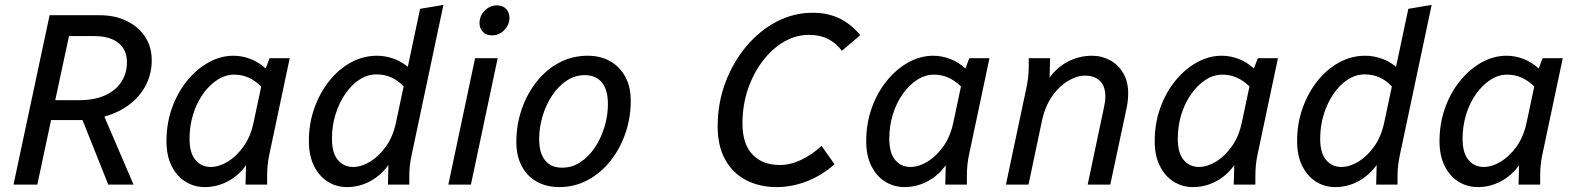

<svg xmlns="http://www.w3.org/2000/svg" viewBox="-20 -752 6424 782"><path d="M35 0 182 -690H386Q448 -690 495.5 -667Q543 -644 570.5 -603Q598 -562 598 -506Q598 -452 574.5 -406Q551 -360 508 -327Q465 -294 405 -277L524 0H421L316 -263Q311 -263 306 -263Q301 -263 296 -263H188L132 0ZM205 -344H303Q364 -344 407.5 -363.5Q451 -383 474 -418Q497 -453 497 -498Q497 -549 462.5 -577Q428 -605 363 -605H261Z M658 -177Q658 -249 680.5 -312Q703 -375 742 -423Q781 -471 830 -498Q879 -525 931 -525Q966 -525 1000 -512Q1034 -499 1062 -473L1078 -515H1160L1077 -123Q1072 -100 1070 -78.5Q1068 -57 1068 -34V0H980L982 -79Q951 -36 907 -13Q863 10 814 10Q771 10 735.5 -12Q700 -34 679 -76Q658 -118 658 -177ZM752 -187Q752 -129 776 -100.5Q800 -72 838 -72Q872 -72 907.5 -93.5Q943 -115 972 -155.5Q1001 -196 1013 -254L1044 -400Q1019 -424 992 -436Q965 -448 934 -448Q898 -448 865.5 -427Q833 -406 807 -369.5Q781 -333 766.5 -286Q752 -239 752 -187Z M1238 -177Q1238 -249 1260.5 -312Q1283 -375 1321.5 -423Q1360 -471 1410 -498Q1460 -525 1515 -525Q1548 -525 1580.5 -514Q1613 -503 1641 -480L1691 -716L1786 -732L1657 -123Q1652 -100 1649.5 -78.5Q1647 -57 1647 -34V0H1560L1562 -80Q1531 -37 1487 -13.5Q1443 10 1393 10Q1350 10 1315 -12Q1280 -34 1259 -76Q1238 -118 1238 -177ZM1332 -187Q1332 -129 1356 -100.5Q1380 -72 1418 -72Q1452 -72 1487.5 -93.5Q1523 -115 1552 -155.5Q1581 -196 1593 -254L1624 -400Q1599 -426 1572 -437.5Q1545 -449 1513 -449Q1477 -449 1444.5 -428Q1412 -407 1386.5 -370Q1361 -333 1346.5 -286Q1332 -239 1332 -187Z M1806 0 1915 -515H2007L1898 0ZM1933 -658Q1933 -687 1954 -708.5Q1975 -730 2004 -730Q2028 -730 2041.5 -715.5Q2055 -701 2055 -679Q2055 -651 2034 -629.5Q2013 -608 1984 -608Q1960 -608 1946.5 -622.5Q1933 -637 1933 -658Z M2083 -174Q2083 -243 2104.5 -306Q2126 -369 2165 -418.5Q2204 -468 2257 -496.5Q2310 -525 2374 -525Q2426 -525 2465.5 -502.5Q2505 -480 2527 -439Q2549 -398 2549 -341Q2549 -273 2527.5 -210Q2506 -147 2467 -97.5Q2428 -48 2374.5 -19Q2321 10 2258 10Q2206 10 2166.5 -12Q2127 -34 2105 -75.5Q2083 -117 2083 -174ZM2176 -186Q2176 -128 2200.5 -98.5Q2225 -69 2269 -69Q2310 -69 2344 -91.5Q2378 -114 2403 -151.5Q2428 -189 2442 -235Q2456 -281 2456 -328Q2456 -387 2431 -416.5Q2406 -446 2362 -446Q2322 -446 2288 -423.5Q2254 -401 2229 -363.5Q2204 -326 2190 -279.5Q2176 -233 2176 -186Z M2903 -237Q2903 -331 2934 -414.5Q2965 -498 3019 -562.5Q3073 -627 3142.5 -663.5Q3212 -700 3290 -700Q3350 -700 3397 -678Q3444 -656 3484 -609L3409 -545Q3385 -577 3352 -593.5Q3319 -610 3275 -610Q3221 -610 3172.5 -581.5Q3124 -553 3086 -503Q3048 -453 3026 -388Q3004 -323 3004 -249Q3004 -166 3044.5 -123Q3085 -80 3156 -80Q3200 -80 3244.5 -101.5Q3289 -123 3326 -158L3379 -83Q3327 -37 3266 -13.5Q3205 10 3144 10Q3072 10 3017.5 -19Q2963 -48 2933 -103Q2903 -158 2903 -237Z M3508 -177Q3508 -249 3530.5 -312Q3553 -375 3592 -423Q3631 -471 3680 -498Q3729 -525 3781 -525Q3816 -525 3850 -512Q3884 -499 3912 -473L3928 -515H4010L3927 -123Q3922 -100 3920 -78.5Q3918 -57 3918 -34V0H3830L3832 -79Q3801 -36 3757 -13Q3713 10 3664 10Q3621 10 3585.5 -12Q3550 -34 3529 -76Q3508 -118 3508 -177ZM3602 -187Q3602 -129 3626 -100.5Q3650 -72 3688 -72Q3722 -72 3757.5 -93.5Q3793 -115 3822 -155.5Q3851 -196 3863 -254L3894 -400Q3869 -424 3842 -436Q3815 -448 3784 -448Q3748 -448 3715.5 -427Q3683 -406 3657 -369.5Q3631 -333 3616.5 -286Q3602 -239 3602 -187Z M4077 0 4160 -392Q4165 -415 4167.5 -436.5Q4170 -458 4170 -482V-515H4257L4254 -403L4242 -416Q4273 -469 4322 -497Q4371 -525 4428 -525Q4468 -525 4501.5 -506.5Q4535 -488 4555 -454Q4575 -420 4575 -371Q4575 -358 4573.5 -343.5Q4572 -329 4569 -314L4502 0H4410L4476 -313Q4479 -326 4480.5 -337Q4482 -348 4482 -358Q4482 -402 4459.5 -423Q4437 -444 4399 -444Q4366 -444 4330 -422.5Q4294 -401 4265.5 -360.5Q4237 -320 4224 -261L4169 0Z M4683 -177Q4683 -249 4705.5 -312Q4728 -375 4767 -423Q4806 -471 4855 -498Q4904 -525 4956 -525Q4991 -525 5025 -512Q5059 -499 5087 -473L5103 -515H5185L5102 -123Q5097 -100 5095 -78.5Q5093 -57 5093 -34V0H5005L5007 -79Q4976 -36 4932 -13Q4888 10 4839 10Q4796 10 4760.5 -12Q4725 -34 4704 -76Q4683 -118 4683 -177ZM4777 -187Q4777 -129 4801 -100.5Q4825 -72 4863 -72Q4897 -72 4932.5 -93.5Q4968 -115 4997 -155.5Q5026 -196 5038 -254L5069 -400Q5044 -424 5017 -436Q4990 -448 4959 -448Q4923 -448 4890.5 -427Q4858 -406 4832 -369.5Q4806 -333 4791.5 -286Q4777 -239 4777 -187Z M5263 -177Q5263 -249 5285.5 -312Q5308 -375 5346.5 -423Q5385 -471 5435 -498Q5485 -525 5540 -525Q5573 -525 5605.5 -514Q5638 -503 5666 -480L5716 -716L5811 -732L5682 -123Q5677 -100 5674.5 -78.5Q5672 -57 5672 -34V0H5585L5587 -80Q5556 -37 5512 -13.5Q5468 10 5418 10Q5375 10 5340 -12Q5305 -34 5284 -76Q5263 -118 5263 -177ZM5357 -187Q5357 -129 5381 -100.5Q5405 -72 5443 -72Q5477 -72 5512.5 -93.5Q5548 -115 5577 -155.5Q5606 -196 5618 -254L5649 -400Q5624 -426 5597 -437.5Q5570 -449 5538 -449Q5502 -449 5469.5 -428Q5437 -407 5411.5 -370Q5386 -333 5371.5 -286Q5357 -239 5357 -187Z M5843 -177Q5843 -249 5865.5 -312Q5888 -375 5927 -423Q5966 -471 6015 -498Q6064 -525 6116 -525Q6151 -525 6185 -512Q6219 -499 6247 -473L6263 -515H6345L6262 -123Q6257 -100 6255 -78.5Q6253 -57 6253 -34V0H6165L6167 -79Q6136 -36 6092 -13Q6048 10 5999 10Q5956 10 5920.5 -12Q5885 -34 5864 -76Q5843 -118 5843 -177ZM5937 -187Q5937 -129 5961 -100.5Q5985 -72 6023 -72Q6057 -72 6092.5 -93.5Q6128 -115 6157 -155.5Q6186 -196 6198 -254L6229 -400Q6204 -424 6177 -436Q6150 -448 6119 -448Q6083 -448 6050.5 -427Q6018 -406 5992 -369.5Q5966 -333 5951.5 -286Q5937 -239 5937 -187Z"/></svg>

Font: Radio Canada
Style: Italic
Weight: 400
Italic angle: -12°
Designer: Charles Daoud, Etienne Aubert Bonn, Alexandre Saumier Demers, Jacques Le Bailly
Foundry: Radio-Canada
Version: Version 2.104;gftools[0.9.28.dev5+ged2979d]